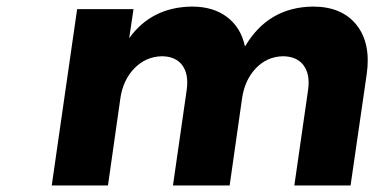

<svg xmlns="http://www.w3.org/2000/svg" viewBox="-20 -567 1144 587"><path d="M138.2 0 215.8 -539.1H388.2L375 -450.2Q443.4 -545.4 566.9 -546.9Q632.3 -546.9 674.6 -514.6Q716.8 -482.4 729 -424.8Q799.8 -545.4 937 -546.9Q1025.4 -546.9 1070.1 -490.7Q1114.7 -434.6 1101.1 -339.8L1051.8 0H879.9L921.9 -292Q928.7 -339.8 908 -367.4Q887.2 -395 844.2 -395Q795.9 -393.6 762.2 -358.2Q728.5 -322.8 720.2 -267.1L682.1 0H508.8L550.8 -292Q557.6 -340.3 537.1 -367.7Q516.6 -395 474.1 -395Q425.3 -393.6 390.9 -358.2Q356.4 -322.8 348.1 -267.1L310.1 0Z"/></svg>

Font: Trueno
Style: Bold Italic
Weight: 700
Designer: Julieta Ulanovsky
Foundry: Julieta Ulanovsky
Version: Version 3.001b | FøM Fix